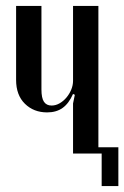

<svg xmlns="http://www.w3.org/2000/svg" viewBox="-20 -515 417 644"><path d="M225 -200Q211 -168 190 -153Q169 -138 138 -138Q93 -138 63.5 -167Q34 -196 34 -247V-495H119V-215Q119 -186 127.5 -173.5Q136 -161 153 -161Q167 -161 180 -168.5Q193 -176 203 -188Q213 -200 219 -214.5Q225 -229 225 -244V-495H310V0H225V-168L231 -197ZM297 -21H377V109H321V0H297Z"/></svg>

Font: Moniqa SemBd Heading
Style: Regular
Weight: 600
Designer: Rajesh Rajput
Foundry: Rajesh Rajput
Version: Version 1.000